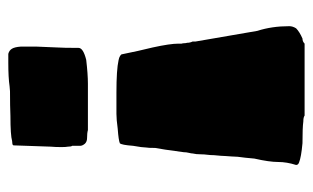

<svg xmlns="http://www.w3.org/2000/svg" viewBox="-162 -550 736 451"><g transform="rotate(-90 205.5 -325.0)"><path d="M106 -488Q98 -488 93 -493Q88 -499 88 -504V-515V-523Q86 -525 86 -533Q85 -538 85 -548Q85 -563 86 -573L89 -660Q89 -663 93.5 -663.5Q98 -664 99 -664Q113 -668 158 -668Q181 -669 216 -669L228 -670Q248 -673 283 -673H304Q312 -671 316 -664.5Q320 -658 321 -644V-606Q319 -566 319 -558Q318 -544 318 -508Q318 -497 290 -490Q256 -486 234 -486H195H174H150H125Q118 -488 106 -488ZM145 20Q131 18 94 18Q61 15 49 10Q43 8 43 3Q50 -19 50 -39Q50 -60 58 -95L60 -116Q63 -136 63 -149L64 -163Q64 -170 66 -190Q66 -198 67 -205.5Q68 -213 68 -220Q68 -232 70 -240Q70 -243 71.5 -249Q73 -255 73 -261Q80 -314 83 -328Q83 -345 84 -349L85 -361Q88 -379 88 -380Q90 -407 94 -411Q101 -414 128 -416Q150 -419 163 -419H213Q267 -419 289 -414Q295 -413 299 -410.5Q303 -408 303 -406Q311 -366 319 -334Q328 -293 328 -273V-266Q329 -263 329 -259.5Q329 -256 330 -253Q330 -246 333 -240V-233L358 -88Q369 -54 369 -13Q369 -5 364 3Q356 11 340 18Q333 18 328 23H159Q155 20 145 20Z"/></g></svg>

Font: Sigmar One
Style: Regular
Weight: 400
Designer: Vernon Adams
Foundry: Vernon Adams
Version: Version 2.000